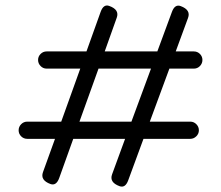

<svg xmlns="http://www.w3.org/2000/svg" viewBox="-20 -665 816 709"><path d="M80.6 -215.8H206.1L276.4 -411.6H152.3Q139.2 -411.6 129.9 -421.1Q120.6 -430.7 120.6 -443.6Q120.6 -456.5 129.9 -465.8Q139.2 -475.1 152.3 -475.1H299.3L351.6 -621.1Q362.3 -650.9 383.3 -643.1Q421.9 -629.4 411.1 -599.6L366.7 -475.1H561L614.7 -620.6Q625.5 -650.4 647 -642.6Q685.5 -628.4 674.3 -598.6L628.9 -475.1H695.8Q709 -475.1 718.3 -465.8Q727.5 -456.5 727.5 -443.6Q727.5 -430.7 718.3 -421.1Q709 -411.6 695.8 -411.6H605.5L533.2 -215.8H682.6Q695.8 -215.8 705.1 -206.3Q714.4 -196.8 714.4 -183.8Q714.4 -170.9 704.8 -161.6Q695.3 -152.3 682.6 -152.3H509.8L453.6 0.5Q442.9 30.3 421.4 22.5Q382.8 8.3 394 -21.5L441.9 -152.3H250.5L198.7 -7.8Q188 22 166.5 14.6Q127.9 0.5 138.7 -29.3L183.1 -152.3H80.6Q67.4 -152.3 58.1 -161.6Q48.8 -170.9 48.8 -183.8Q48.8 -196.8 58.1 -206.3Q67.4 -215.8 80.6 -215.8ZM465.3 -215.8 537.6 -411.6H343.8L273.4 -215.8Z"/></svg>

Font: Chilanka
Style: Regular
Weight: 400
Designer: Santhosh Thottingal <santhosh.thottingal@gmail.com>
Foundry: Swathanthra Malayalam Computing(SMC)
Version: Version 1.3; 20181103